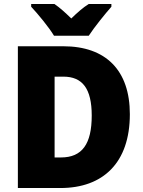

<svg xmlns="http://www.w3.org/2000/svg" viewBox="-20 -947 720 967"><path d="M252 -767H427C455 -810 510 -878 541 -913V-927H427C397 -908 371 -885 339 -854C307 -885 283 -907 254 -927H137V-913C170 -878 227 -809 252 -767ZM634 -372C634 -593 513 -714 299 -714H70V0H284C499 0 634 -127 634 -372ZM442 -365C442 -222 394 -154 287 -154H255V-561H299C395 -561 442 -501 442 -365Z"/></svg>

Font: Noto Sans Devanagari SemiCondensed Black
Style: Regular
Weight: 900
Width: 4
Designer: Jelle Bosma - Monotype Design Team
Foundry: Monotype Imaging Inc.
Version: Version 2.004